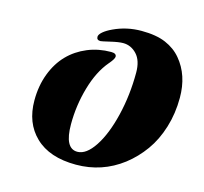

<svg xmlns="http://www.w3.org/2000/svg" viewBox="-116 -927 1148 1082"><g transform="rotate(15 458.5 -386.0)"><path d="M444.8 -639.2Q475.6 -639.2 475.6 -619.6Q475.6 -606.4 447.8 -574.2Q392.1 -508.8 361.6 -403.1Q331.1 -297.4 331.1 -187.5Q331.1 -46.4 405.3 -46.4Q457 -46.4 504.9 -118.9Q552.7 -191.4 581.8 -311.5Q610.8 -431.6 610.8 -563Q610.8 -632.8 577.4 -668.9Q543.9 -705.1 497.1 -705.1Q471.2 -705.1 423.6 -693.8Q376 -682.6 370.1 -682.6Q347.7 -682.6 347.7 -702.1Q347.7 -715.3 366.9 -731.7Q386.2 -748 418 -762.7Q493.7 -798.3 579.8 -798.3Q666 -798.3 721.7 -774.4Q777.3 -750.5 812.5 -708Q885.3 -621.6 885.3 -489.7Q885.3 -397.9 860.1 -316.2Q835 -234.4 790.5 -172.6Q746.1 -110.8 687.5 -65.4Q567.9 25.9 416.5 25.9Q261.2 25.9 178.2 -54.7Q97.2 -132.8 97.2 -264.2Q97.2 -349.1 124 -419.9Q150.9 -490.7 197.5 -538.6Q244.1 -586.4 307.9 -612.8Q371.6 -639.2 444.8 -639.2Z"/></g></svg>

Font: Sonsie One
Style: Regular
Weight: 400
Designer: Riccardo De Franceschi
Foundry: Sorkin Type Co
Version: Version 1.003